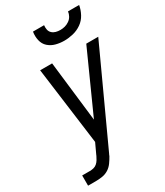

<svg xmlns="http://www.w3.org/2000/svg" viewBox="-232 -1047 977 1139"><g transform="rotate(-30 257.0 -477.5)"><path d="M20 0V-70H73Q85 -70 98 -73Q111 -76 121.5 -85Q132 -94 139 -106Q146 -118 152 -130V-131L186 -204L116 -735H198L246 -322L432 -735H514L223 -102Q221 -99 220 -96Q219 -93 218 -91V-90Q207 -70 193 -50.5Q179 -31 159.5 -19Q140 -7 117.5 -3.5Q95 0 73 0ZM329 -815Q299 -815 271 -822.5Q243 -830 222.5 -848.5Q202 -867 195.5 -896Q189 -925 194 -955H270Q268 -939 271 -924.5Q274 -910 284.5 -900Q295 -890 309.5 -886Q324 -882 340 -882Q356 -882 371.5 -886Q387 -890 401.5 -900Q416 -910 424 -924.5Q432 -939 434 -955H510Q505 -925 489.5 -896Q474 -867 447.5 -848.5Q421 -830 390 -822.5Q359 -815 329 -815Z"/></g></svg>

Font: Iosevka Algr
Style: Italic
Weight: 400
Italic angle: -9°
Monospace: yes
Designer: Belleve Invis
Foundry: Belleve Invis
Version: Version 26.0.2; ttfautohint (v1.8.3)